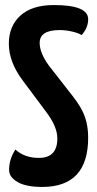

<svg xmlns="http://www.w3.org/2000/svg" viewBox="-20 -730 384 760"><path d="M193 -710Q329 -710 329 -654Q329 -620 303 -591Q294 -598 268 -604.5Q242 -611 216 -611Q137 -611 137 -560Q137 -521 173 -471L269 -348Q304 -303 316.5 -266.5Q329 -230 329 -185Q329 10 147 10Q83 10 49.5 -9.5Q16 -29 16 -57Q16 -100 41 -138Q77 -105 134 -105Q207 -105 207 -182Q207 -229 162 -288L71 -410Q15 -484 15 -557Q15 -627 61 -668.5Q107 -710 193 -710Z"/></svg>

Font: Yanone Kaffeesatz Bold
Style: Regular
Weight: 700
Designer: Yanone (Cyrillic: Daniel Pouzeot)
Foundry: Yanone
Version: Version 1.003;PS 001.003;hotconv 1.0.88;makeotf.lib2.5.64775